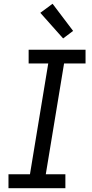

<svg xmlns="http://www.w3.org/2000/svg" viewBox="-20 -999 490 1019"><path d="M25 0V-74H139L236 -662H132V-735H434V-662H320L223 -74H327V0ZM315 -795 194 -931 259 -979 368 -835Z"/></svg>

Font: Iosevka Custom Oblique
Style: Regular
Weight: 400
Italic angle: -9°
Designer: Belleve Invis
Foundry: Belleve Invis
Version: Version 27.0.1